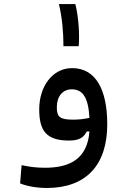

<svg xmlns="http://www.w3.org/2000/svg" viewBox="-20 -683 626 937"><path d="M208 234.4C400.4 234.4 503.4 122.6 503.4 -76.7C503.4 -245.1 447.3 -350.6 332 -350.6C233.9 -350.6 171.4 -258.3 171.4 -149.9C171.4 -47.9 203.1 2.9 316.9 2.9C368.7 2.9 388.7 -12.7 403.3 -41.5H416.5C406.2 90.8 323.2 135.7 199.2 135.7C155.3 135.7 123.5 130.9 85.4 123L78.1 211.9C111.8 226.1 161.6 234.4 208 234.4ZM416.5 -107.9C389.2 -102.1 366.7 -99.1 338.4 -99.1C272.5 -99.1 257.3 -111.3 257.3 -160.2C257.3 -212.4 285.6 -247.1 330.6 -247.1C383.8 -247.1 411.1 -207 416.5 -107.9ZM289.6 -457.5H363.8C369.1 -506.3 364.3 -599.1 347.7 -663.1H267.6C283.2 -597.2 289.6 -527.3 289.6 -457.5Z"/></svg>

Font: CaskaydiaCove Nerd Font
Style: Regular
Weight: 400
Designer: Aaron Bell
Foundry: Saja Typeworks
Version: Version 2111.1;Nerd Fonts 2.3.3